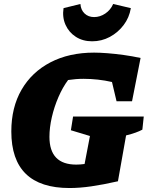

<svg xmlns="http://www.w3.org/2000/svg" viewBox="-20 -935 744 967"><path d="M330 12Q37 12 37 -273Q37 -394 88.5 -483Q140 -572 234 -621Q328 -670 454 -670Q482 -670 521 -667Q560 -664 603.5 -658Q647 -652 688 -643L645 -425H567L544 -522Q509 -530 473 -534Q437 -538 401 -538Q362 -538 323 -532Q296 -496 274.5 -446.5Q253 -397 241 -344.5Q229 -292 229 -246Q229 -106 364 -106Q383 -106 406 -109L433 -250L337 -279L348 -348H704L697 -282Q682 -274 662.5 -267Q643 -260 615 -253L574 -22Q499 -5 440 3.5Q381 12 330 12ZM444 -727Q397 -727 362 -749.5Q327 -772 310 -810Q293 -848 300 -894L385 -915Q387 -885 406 -867Q425 -849 454 -849Q484 -849 510.5 -867Q537 -885 550 -915L639 -894Q631 -846 602.5 -808.5Q574 -771 533 -749Q492 -727 444 -727Z"/></svg>

Font: Piazzolla ExtraBold
Style: Italic
Weight: 800
Italic angle: -11.3°
Designer: Juan Pablo del Peral
Foundry: Huerta Tipografica
Version: Version 1.330